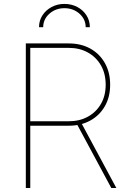

<svg xmlns="http://www.w3.org/2000/svg" viewBox="-20 -946 651 966"><path d="M109.9 0V-727.5H326.2Q387.2 -727.5 434.1 -701.7Q481 -675.8 507.6 -628.9Q534.2 -582 534.2 -519.5Q534.2 -458 507.6 -411.6Q481 -365.2 434.1 -339.4Q387.2 -313.5 326.2 -313.5H121.6V-335.9H326.2Q380.4 -335.9 422.1 -358.9Q463.9 -381.8 487.8 -423.1Q511.7 -464.4 511.7 -519.5Q511.7 -575.7 487.8 -617.2Q463.9 -658.7 422.1 -681.9Q380.4 -705.1 326.2 -705.1H132.3V0ZM540 0 361.8 -331.1H387.2L565.4 0ZM303.7 -926.3Q339.8 -926.3 368.9 -910.9Q397.9 -895.5 415 -868.9Q432.1 -842.3 432.1 -809.1H411.1Q411.1 -849.1 379.9 -877Q348.6 -904.8 304.2 -904.8Q259.8 -904.8 228.5 -877Q197.3 -849.1 197.3 -809.1H176.3Q176.3 -842.3 193.4 -868.7Q210.4 -895 239.5 -910.6Q268.6 -926.3 303.7 -926.3Z"/></svg>

Font: Inter 16pt Thin
Style: Regular
Weight: 250
Version: Version 4.001;git-66647c0bb